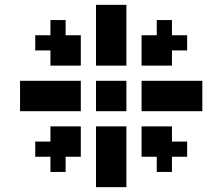

<svg xmlns="http://www.w3.org/2000/svg" viewBox="-20 -770 915 790"><path d="M375 -750H437.5V-687.5H375ZM375 -687.5H437.5V-625H375ZM375 -625H437.5V-562.5H375ZM375 -562.5H437.5V-500H375ZM375 -437.5H437.5V-375H375ZM375 -250H437.5V-187.5H375ZM375 -187.5H437.5V-125H375ZM375 -125H437.5V-62.5H375ZM250 -437.5H312.5V-375H250ZM187.5 -437.5H250V-375H187.5ZM125 -437.5H187.5V-375H125ZM62.5 -437.5H125V-375H62.5ZM562.5 -437.5H625V-375H562.5ZM625 -437.5H687.5V-375H625ZM687.5 -437.5H750V-375H687.5ZM437.5 -750H500V-687.5H437.5ZM437.5 -687.5H500V-625H437.5ZM437.5 -625H500V-562.5H437.5ZM437.5 -562.5H500V-500H437.5ZM437.5 -437.5H500V-375H437.5ZM375 -375H437.5V-312.5H375ZM437.5 -375H500V-312.5H437.5ZM437.5 -250H500V-187.5H437.5ZM437.5 -187.5H500V-125H437.5ZM437.5 -125H500V-62.5H437.5ZM437.5 -62.5H500V0H437.5ZM375 -62.5H437.5V0H375ZM562.5 -375H625V-312.5H562.5ZM625 -375H687.5V-312.5H625ZM687.5 -375H750V-312.5H687.5ZM750 -375H812.5V-312.5H750ZM750 -437.5H812.5V-375H750ZM250 -375H312.5V-312.5H250ZM187.5 -375H250V-312.5H187.5ZM125 -375H187.5V-312.5H125ZM62.5 -375H125V-312.5H62.5ZM125 -625H187.5V-562.5H125ZM187.5 -687.5H250V-625H187.5ZM187.5 -625H250V-562.5H187.5ZM250 -625H312.5V-562.5H250ZM250 -562.5H312.5V-500H250ZM187.5 -562.5H250V-500H187.5ZM625 -687.5H687.5V-625H625ZM687.5 -625H750V-562.5H687.5ZM625 -625H687.5V-562.5H625ZM562.5 -625H625V-562.5H562.5ZM562.5 -562.5H625V-500H562.5ZM625 -562.5H687.5V-500H625ZM250 -250H312.5V-187.5H250ZM187.5 -250H250V-187.5H187.5ZM187.5 -187.5H250V-125H187.5ZM250 -187.5H312.5V-125H250ZM125 -187.5H187.5V-125H125ZM187.5 -125H250V-62.5H187.5ZM562.5 -187.5H625V-125H562.5ZM562.5 -250H625V-187.5H562.5ZM625 -250H687.5V-187.5H625ZM625 -187.5H687.5V-125H625ZM687.5 -187.5H750V-125H687.5ZM625 -125H687.5V-62.5H625Z"/></svg>

Font: Yarndings 12
Style: Regular
Weight: 400
Designer: Sarah Cadigan-Fried
Version: Version 1.000; ttfautohint (v1.8.4.7-5d5b)